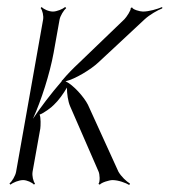

<svg xmlns="http://www.w3.org/2000/svg" viewBox="-20 -514 483 548"><path d="M7 10 10 13C17 7 34 0 46 0C57 0 72 7 77 13L80 10C75 4 71 -12 73 -24L95 -147C96 -154 97 -179 93 -187C104 -190 129 -209 134 -215C147 -227 162 -248 171 -264C171 -247 174 -225 180 -211L261 -25C265 -17 266 5 261 11L265 13C269 7 292 0 301 0C318 0 339 8 349 14L351 10C341 4 326 -10 318 -24L231 -215C220 -237 189 -272 167 -282C194 -288 240 -316 261 -336L393 -459C407 -472 430 -485 443 -490V-494C429 -488 405 -481 388 -481C379 -481 358 -487 357 -493L353 -491C355 -486 341 -465 335 -459L205 -334C189 -319 173 -303 158 -285H157L156 -282C125 -246 96 -208 74 -175C98 -228 122 -303 133 -363L150 -458C152 -469 162 -485 169 -491L166 -494C159 -488 142 -481 131 -481C119 -481 104 -488 99 -494L96 -491C101 -485 105 -469 103 -458L26 -24C24 -12 14 4 7 10Z"/></svg>

Font: Armata Saber
Style: RgIta
Weight: 400
Designer: Jasper
Foundry: Cannot Into Space Fonts
Version: Version 0.970